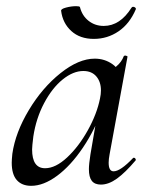

<svg xmlns="http://www.w3.org/2000/svg" viewBox="-20 -589 477 622"><path d="M18 -62Q18 -71 20 -91Q30 -160 73.5 -232.5Q117 -305 176 -352Q235 -399 287 -399Q319 -399 344.5 -381Q370 -363 373 -328L325 -357Q339 -359 356.5 -373.5Q374 -388 381 -407Q383 -409 385 -409Q388 -409 391 -407.5Q394 -406 393 -405L335 -89Q332 -73 332 -62Q332 -34 348 -34Q370 -34 411 -77Q412 -78 414 -78Q417 -78 419 -74.5Q421 -71 419 -69Q386 -30 359 -10.5Q332 9 307 9Q287 9 277.5 -3Q268 -15 268 -41Q268 -57 273 -89L297 -229L316 -246Q288 -169 248.5 -110.5Q209 -52 165 -19.5Q121 13 81 13Q51 13 34.5 -5.5Q18 -24 18 -62ZM304 -270Q307 -284 307 -296Q307 -324 292 -341.5Q277 -359 250 -359Q217 -359 183 -331.5Q149 -304 123 -255Q97 -206 88 -147Q84 -115 84 -105Q84 -44 126 -44Q160 -44 197.5 -79Q235 -114 264.5 -167Q294 -220 304 -270ZM178 -554Q177 -560 194 -564.5Q211 -569 227 -569Q238 -569 239 -566Q246 -538 267 -521.5Q288 -505 316 -505Q369 -505 406 -564Q408 -567 411 -567Q415 -567 418 -564.5Q421 -562 420 -559Q400 -512 364 -487.5Q328 -463 284 -463Q239 -463 211 -488.5Q183 -514 178 -554Z"/></svg>

Font: Cormorant Infant Medium
Style: Italic
Weight: 500
Italic angle: -10°
Designer: Christian Thalmann (Catharsis Fonts)
Foundry: Catharsis Fonts
Version: Version 4.000